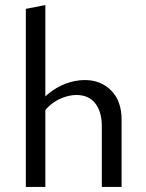

<svg xmlns="http://www.w3.org/2000/svg" viewBox="-20 -738 578 758"><path d="M382 0V-239Q382 -297 356 -330Q330 -363 282 -363Q257 -363 229.5 -353Q202 -343 177.5 -322.5Q153 -302 137 -269L110 -293Q134 -337 168 -365.5Q202 -394 240 -408Q278 -422 315 -422Q378 -422 419 -380.5Q460 -339 460 -266V0ZM82 0V-703L159 -718V0Z"/></svg>

Font: Ysabeau Office Medium
Style: Regular
Weight: 500
Designer: Christian Thalmann (Catharsis Fonts)
Version: Version 2.001;gftools[0.9.30]; featfreeze: tnum,lnum,ss02